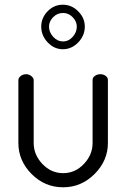

<svg xmlns="http://www.w3.org/2000/svg" viewBox="-20 -788 536 815"><path d="M58 -181V-448Q58 -457 67.5 -465Q77 -473 91 -473Q103 -473 113 -465Q123 -457 123 -448V-181Q123 -131 160 -92Q197 -53 248 -53Q299 -53 336 -92Q373 -131 373 -181V-449Q373 -459 383 -466Q393 -473 406 -473Q419 -473 428.5 -466Q438 -459 438 -449V-181Q438 -106 381.5 -49.5Q325 7 248 7Q170 7 114 -49.5Q58 -106 58 -181ZM155 -675Q155 -712 182 -740Q209 -768 247 -768Q284 -768 312 -740Q340 -712 340 -675Q340 -637 312 -608Q284 -579 247 -579Q210 -579 182.5 -608Q155 -637 155 -675ZM188 -675Q188 -651 206 -631.5Q224 -612 248 -612Q271 -612 288.5 -631.5Q306 -651 306 -675Q306 -697 288.5 -715Q271 -733 248 -733Q223 -733 205.5 -715Q188 -697 188 -675Z"/></svg>

Font: Terminal Dosis
Style: Regular
Weight: 400
Designer: Edgar Tolentino, Pablo Impallari, Igino Marini
Foundry: Edgar Tolentino, Pablo Impallari, Igino Marini
Version: Version 1.007